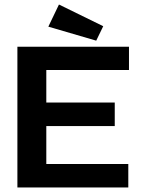

<svg xmlns="http://www.w3.org/2000/svg" viewBox="-20 -830 640 850"><path d="M57 0V-623H551V-520H185V-376H488V-272H185V-104H548V0ZM406 -650 194 -712 241 -810 437 -714Z"/></svg>

Font: Inconsolata Expanded ExtraBold
Style: Regular
Weight: 800
Width: 7
Monospace: yes
Designer: Raph Levien, Cyreal, Brenton Simpson
Foundry: Raph Levien, Cyreal, Google
Version: Version 3.001; ttfautohint (v1.8.2.53-6de2)